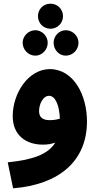

<svg xmlns="http://www.w3.org/2000/svg" viewBox="-20 -792 537 1042"><path d="M254 -636C292 -636 322 -667 322 -704C322 -742 292 -772 254 -772C215 -772 186 -742 186 -704C186 -667 215 -636 254 -636ZM172 -490C208 -490 239 -522 239 -560C239 -596 208 -628 172 -628C134 -628 103 -596 103 -560C103 -522 134 -490 172 -490ZM337 -490C375 -490 406 -522 406 -560C406 -596 375 -628 337 -628C300 -628 271 -596 271 -560C271 -522 300 -490 337 -490ZM452 -133C452 -276 380 -416 251 -417C133 -417 49 -285 49 -162C49 -57 122 -7 213 -7C238 -7 260 -11 280 -18C239 49 150 76 22 89L51 230C302 210 452 81 452 -133ZM192 -189C192 -228 214 -272 246 -272C281 -272 302 -220 305 -148C286 -142 267 -140 249 -140C211 -140 192 -156 192 -189Z"/></svg>

Font: Noto Sans Arabic UI SemiCondensed Extra
Style: Regular
Weight: 800
Width: 4
Designer: Nadine Chahine - Monotype Design Team
Foundry: Monotype Imaging Inc.
Version: Version 1.900